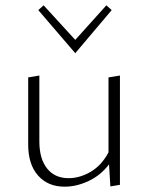

<svg xmlns="http://www.w3.org/2000/svg" viewBox="-20 -698 556 722"><path d="M400 -660 263 -498 124 -660 144 -678 263 -548 380 -678ZM388 -407 431 -414V-3L395 3L390 -80Q359 -39 313.5 -17.5Q268 4 223 4Q160 4 123 -38Q86 -80 86 -154V-407L128 -414V-166Q128 -101 157 -64.5Q186 -28 238 -28Q280 -28 321 -52Q362 -76 388 -125Z"/></svg>

Font: EauTestText Light
Style: Regular
Weight: 300
Designer: Christian Thalmann (Catharsis Fonts)
Version: Version 0.001;PS 000.001;hotconv 1.0.88;makeotf.lib2.5.64775